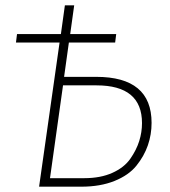

<svg xmlns="http://www.w3.org/2000/svg" viewBox="-20 -702 638 722"><path d="M342 -413Q550 -413 550 -240Q550 -196 536 -155.5Q522 -115 493 -79Q464 -43 410.5 -21.5Q357 0 286 0H127L204 -542H40L44 -574H209L224 -682H259L244 -574H417L413 -542H239L221 -413ZM297 -32Q358 -32 402.5 -52Q447 -72 470 -105Q493 -138 503.5 -171.5Q514 -205 514 -239Q514 -381 343 -381H217L168 -32Z"/></svg>

Font: Fira Sans UltraLight
Style: Italic
Weight: 200
Italic angle: -8°
Designer: Carrois Corporate & Edenspiekermann AG
Foundry: Carrois Corporate GbR & Edenspiekermann AG
Version: Version 4.203;PS 004.203;hotconv 1.0.88;makeotf.lib2.5.64775